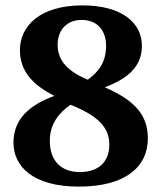

<svg xmlns="http://www.w3.org/2000/svg" viewBox="-20 -681 599 713"><path d="M273 12C444 12 529 -60 529 -167C529 -255 480 -308 369 -357C452 -388 507 -432 507 -511C507 -596 433 -661 286 -661C128 -661 54 -584 54 -495C54 -414 105 -364 182 -325C95 -293 30 -243 30 -151C30 -65 100 12 273 12ZM306 -385C236 -414 194 -453 194 -515C194 -568 227 -607 283 -607C347 -607 374 -561 374 -512C374 -451 348 -416 306 -385ZM277 -42C210 -42 165 -80 165 -159C165 -220 199 -263 242 -292C341 -252 386 -210 386 -144C386 -80 346 -42 277 -42Z"/></svg>

Font: Noto Serif Telugu
Style: Bold
Weight: 700
Designer: Jelle Bosma - Monotype Design Team
Foundry: Monotype Imaging Inc.
Version: Version 2.005